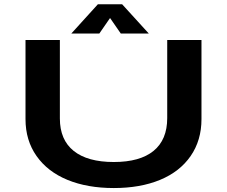

<svg xmlns="http://www.w3.org/2000/svg" viewBox="-20 -892 1090 922"><path d="M694.5 -731H560L508.5 -805.5L457 -731H322.5L450 -871.5H566.5ZM102.5 -320V-700H267.5V-323Q267.5 -220.5 334 -167.2Q400.5 -114 526.5 -114Q652 -114 717.5 -167.5Q783 -221 783 -325V-700H947.5V-320Q947.5 -218 895.5 -142.8Q843.5 -67.5 748.5 -28.2Q653.5 11 526.5 11Q399.5 11 304 -28.2Q208.5 -67.5 155.5 -142.8Q102.5 -218 102.5 -320Z"/></svg>

Font: League Mono Extended SemiBold
Style: Regular
Weight: 600
Width: 9
Designer: Tyler Finck
Foundry: The League of Moveable Type / Tyler Finck
Version: Version 2.210